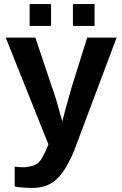

<svg xmlns="http://www.w3.org/2000/svg" viewBox="-20 -712 596 940"><path d="M138 208Q87 208 52 201V104Q78 107 99 107Q147 103 168 84.5Q189 66 217 -5L8 -528H153L236 -281Q253 -236 285 -118L297 -164L329 -279L407 -528H551L342 28Q299 130 254 168Q210 208 138 208ZM443 -585H337V-692H443ZM230 -585H125V-692H230Z"/></svg>

Font: Libra Sans
Style: Bold
Weight: 700
Foundry: Context Ltd
Version: Version 1.000